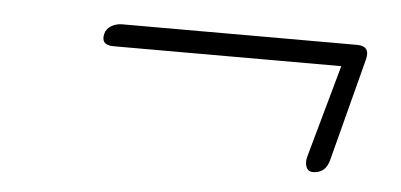

<svg xmlns="http://www.w3.org/2000/svg" viewBox="-29 -460 568 272"><g transform="rotate(5 255.0 -323.5)"><path d="M111.5 -400Q113.5 -407.5 120.5 -411.5Q127.5 -415.5 135.5 -415.5H469.5Q489 -415.5 484 -396L446 -250Q441 -230.5 423 -230.5Q416 -230.5 413.5 -236.8Q411 -243 413 -251L450 -383.5H126Q107.5 -383.5 111.5 -400Z"/></g></svg>

Font: Fraunces 72pt S100 Thin
Style: Italic
Weight: 100
Italic angle: -16°
Version: Version 1.000; ttfautohint (v1.8.3)